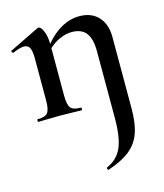

<svg xmlns="http://www.w3.org/2000/svg" viewBox="-104 -477 714 835"><g transform="rotate(-15 253.5 -59.0)"><path d="M447 -274V48Q447 116 431.5 159Q416 202 380.5 230.5Q345 259 282 280Q279 281 277 276Q275 271 277 269Q326 248 346 202.5Q366 157 366 71V-231Q366 -287 345.5 -313.5Q325 -340 281 -340Q255 -340 227.5 -328Q200 -316 178 -295V-81Q178 -40 189.5 -26Q201 -12 235 -12Q238 -12 238 -6Q238 0 235 0Q210 0 195 -1L138 -2L80 -1Q65 0 40 0Q38 0 38 -6Q38 -12 40 -12Q74 -12 85.5 -26Q97 -40 97 -81V-272Q97 -304 89.5 -318.5Q82 -333 64 -333Q47 -333 14 -319H13Q9 -319 7 -324Q5 -329 9 -330L140 -394Q146 -396 147 -396Q157 -396 167 -373.5Q177 -351 178 -315Q248 -398 331 -398Q385 -398 416 -364.5Q447 -331 447 -274Z"/></g></svg>

Font: Cormorant Garamond SemiBold
Style: Regular
Weight: 600
Designer: Christian Thalmann (Catharsis Fonts)
Version: Version 3.000